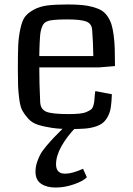

<svg xmlns="http://www.w3.org/2000/svg" viewBox="-20 -571 597 860"><path d="M60 0ZM495 -275Q436 -270 422 -269H156Q156 -198 160 -113Q162 -81 187.5 -70.5Q213 -60 288 -60Q315 -60 335 -62Q355 -64 367.5 -69.5Q380 -75 387 -80Q394 -85 397.5 -96Q401 -107 402 -115Q403 -123 404 -138Q405 -153 407 -163L481 -149Q480 -115 476.5 -91.5Q473 -68 463.5 -50Q454 -32 441.5 -21.5Q429 -11 407.5 -4Q386 3 360 5Q334 7 296 7Q247 7 211 1.5Q175 -4 149 -12.5Q123 -21 106.5 -39.5Q90 -58 80.5 -75Q71 -92 66.5 -125.5Q62 -159 61 -186Q60 -213 60 -261Q60 -328 61.5 -365.5Q63 -403 71 -441Q79 -479 92 -496Q105 -513 131 -527.5Q157 -542 192 -546.5Q227 -551 282 -551Q319 -551 346.5 -548.5Q374 -546 397 -539.5Q420 -533 435 -524Q450 -515 461.5 -498Q473 -481 479 -462.5Q485 -444 489 -414Q493 -384 494 -353Q495 -322 495 -275ZM156 -320H398Q397 -382 393 -434Q392 -464 368 -474Q344 -484 281 -484Q211 -484 193 -476Q185 -474 178.5 -467.5Q172 -461 168 -450Q164 -439 162 -429Q160 -419 159 -402Q158 -385 157.5 -375.5Q157 -366 156.5 -346.5Q156 -327 156 -320ZM267 -1H320Q280 40 255.5 83.5Q231 127 231 165Q231 207 272 207Q303 207 352 185L369 223Q353 240 311.5 254.5Q270 269 229 269Q189 269 164 252Q139 235 139 198Q139 177 145.5 157Q152 137 160.5 121Q169 105 188.5 82Q208 59 222.5 44Q237 29 267 -1Z"/></svg>

Font: Myanmar Chatu
Style: Regular
Weight: 400
Designer: Danh Hong
Foundry: Google Inc.
Version: Version 2.00 November 20, 2015